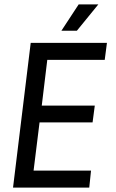

<svg xmlns="http://www.w3.org/2000/svg" viewBox="-20 -849 525 869"><path d="M39 0 119 -655H464L454 -578H194L169 -371H409L399 -295H159L132 -77H392L384 0ZM328 -710H258L336 -829H425Z"/></svg>

Font: Ropa Sans
Style: Italic
Weight: 400
Version: Version 1.100